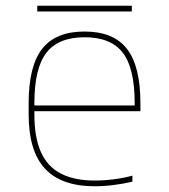

<svg xmlns="http://www.w3.org/2000/svg" viewBox="-20 -640 590 670"><path d="M311 10Q194 10 137 -51.5Q80 -113 80 -240V-280Q80 -409 127 -469.5Q174 -530 275 -530Q376 -530 423 -469.5Q470 -409 470 -280V-252H90V-272H460L450 -262V-280Q450 -402 408.5 -456Q367 -510 275 -510Q184 -510 142 -456Q100 -402 100 -280V-240Q100 -161 122.5 -110Q145 -59 192 -34.5Q239 -10 311 -10Q343 -10 378 -14.5Q413 -19 442 -27V-6Q412 1 377.5 5.5Q343 10 311 10ZM110 -600V-620H440V-600Z"/></svg>

Font: M PLUS Code Latin SemiExpanded Thin
Style: Regular
Weight: 250
Width: 6
Designer: Coji Morishita
Foundry: UNDERFOREST DESIGN
Version: Version 1.002; ttfautohint (v1.8.3)